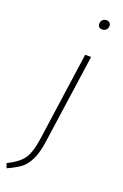

<svg xmlns="http://www.w3.org/2000/svg" viewBox="-222 -784 659 1031"><g transform="rotate(20 108.0 -268.5)"><path d="M191 -679Q166 -679 166 -704Q166 -716 174.5 -725Q183 -734 197 -734Q208 -734 215 -727.5Q222 -721 222 -710Q222 -697 213.5 -688Q205 -679 191 -679ZM-36 197 -46 171Q14 142 41 106.5Q68 71 80 -11L152 -520H186L113 -8Q104 57 84.5 96Q65 135 39.5 154.5Q14 174 -36 197Z"/></g></svg>

Font: Fira Sans UltraLight
Style: Italic
Weight: 200
Italic angle: -8°
Designer: Carrois Corporate & Edenspiekermann AG
Foundry: Carrois Corporate GbR & Edenspiekermann AG
Version: Version 4.203;PS 004.203;hotconv 1.0.88;makeotf.lib2.5.64775